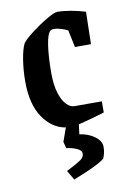

<svg xmlns="http://www.w3.org/2000/svg" viewBox="-80 -509 512 779"><g transform="rotate(-10 176.5 -119.0)"><path d="M214 -71H327V-25Q286 -12 219 5L214 45Q251 50 276.5 69Q302 88 302 112Q302 138 292 159Q267 181 162 222L139 183Q182 161 198 150Q214 139 214 124Q214 111 195.5 102.5Q177 94 152 91L145 64L165 8Q109 -1 72 -55.5Q35 -110 35 -203Q35 -251 42 -294Q49 -337 60 -358Q71 -373 103 -397.5Q135 -422 167.5 -441Q200 -460 212 -460Q236 -460 267.5 -454.5Q299 -449 327 -440L324 -307H258L243 -378Q232 -384 215.5 -389Q199 -394 186 -394Q177 -394 172 -390Q159 -380 152 -333.5Q145 -287 145 -219Q145 -170 155.5 -136.5Q166 -103 182 -87Q198 -71 214 -71Z"/></g></svg>

Font: Grenze Medium
Style: Regular
Weight: 500
Designer: Renata Polastri
Foundry: Omnibus-Type
Version: Version 1.002; ttfautohint (v1.8)